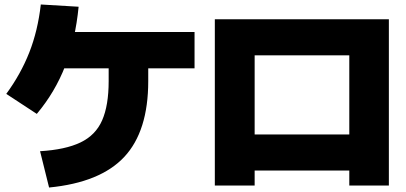

<svg xmlns="http://www.w3.org/2000/svg" viewBox="-20 -821 1800 852"><path d="M157.8 -150Q270 -156.7 337.2 -188.9Q404.4 -221.1 433.3 -287.2Q462.2 -353.3 462.2 -461.1V-603.3H637.8V-461.1Q637.8 -238.9 531.7 -125Q425.6 -11.1 197.8 11.1ZM7.8 -404.4Q72.2 -492.2 110 -588.3Q147.8 -684.4 161.1 -801.1L328.9 -791.1Q314.4 -644.4 269.4 -528.3Q224.4 -412.2 143.3 -315.6ZM196.7 -517.8V-678.9H843.3V-517.8Z M933.3 2.2V-735.6H1705.6V2.2H1530V-64.4H1110V2.2ZM1110 -224.4H1530V-575.6H1110Z"/></svg>

Font: Paperlogy 9 Black
Style: Regular
Weight: 900
Designer: redesigned by Lee Juim, glyphs from Gmarket Sans & Montserrat
Foundry: PT&
Version: Version 1.001